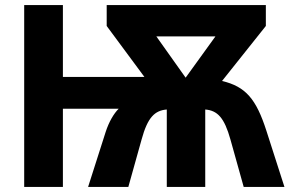

<svg xmlns="http://www.w3.org/2000/svg" viewBox="-20 -734 1167 754"><path d="M75 0H227V-307H446C427 -288 408 -256 395 -216L326 0H484L536 -186C560 -274 588 -300 635 -304V0H786V-304C834 -300 861 -272 885 -186L937 0H1097L1026 -221C986 -345 945 -394 852 -416L1024 -632V-714H399V-632L547 -432H227V-714H75ZM709 -429 594 -591H826Z"/></svg>

Font: Noto Sans Mono SemiCondensed ExtraBold
Style: Regular
Weight: 800
Width: 4
Designer: Monotype Design Team
Foundry: Monotype Imaging Inc.
Version: Version 2.014